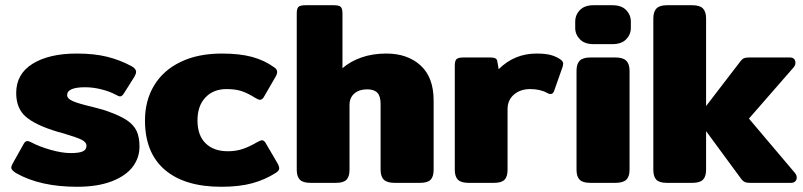

<svg xmlns="http://www.w3.org/2000/svg" viewBox="-20 -700 3074 735"><path d="M42 -37Q23 -49 23 -58Q23 -63 28 -73L70 -148Q76 -160 85 -160Q91 -160 102 -154Q130 -139 173.5 -126.5Q217 -114 251 -114Q283 -114 297 -120.5Q311 -127 311 -142Q311 -156 291.5 -165.5Q272 -175 221 -190L199 -196Q116 -221 79 -253Q42 -285 42 -344Q42 -417 105 -456Q168 -495 274 -495Q340 -495 389 -483Q438 -471 483 -447Q501 -437 501 -425Q501 -418 495 -407L454 -342Q447 -331 440 -331Q434 -331 424 -337Q400 -350 368 -358Q336 -366 306 -366Q237 -366 237 -336Q237 -322 259.5 -312.5Q282 -303 329 -292Q340 -289 359.5 -284Q379 -279 392 -274Q440 -257 466 -239.5Q492 -222 503 -198.5Q514 -175 514 -139Q514 -96 488 -61.5Q462 -27 408 -6Q354 15 275 15Q134 15 42 -37Z M535 -239Q535 -315 570 -373Q605 -431 671.5 -463Q738 -495 829 -495Q898 -495 945.5 -482Q993 -469 1030 -442Q1041 -435 1041 -424Q1041 -416 1033 -403L992 -332Q985 -318 975 -318Q969 -318 956 -326Q929 -343 905.5 -351Q882 -359 847 -359Q797 -359 766.5 -327Q736 -295 736 -239Q736 -182 767 -151.5Q798 -121 852 -121Q884 -121 910 -130Q936 -139 963 -155Q977 -163 983 -163Q992 -163 999 -149L1044 -72Q1049 -62 1049 -56Q1049 -47 1037 -39Q995 -12 945.5 1.5Q896 15 827 15Q687 15 611 -50Q535 -115 535 -239Z M1116 -50V-649Q1116 -667 1122.5 -673.5Q1129 -680 1150 -680H1257Q1278 -680 1284.5 -673.5Q1291 -667 1291 -649V-439Q1321 -465 1363.5 -480Q1406 -495 1459 -495Q1540 -495 1590 -449.5Q1640 -404 1640 -315V-50Q1640 -24 1628.5 -12Q1617 0 1588 0H1491Q1462 0 1449.5 -12Q1437 -24 1437 -50V-302Q1437 -332 1424.5 -345Q1412 -358 1385 -358Q1355 -358 1336.5 -342Q1318 -326 1318 -298V-50Q1318 -24 1306.5 -12Q1295 0 1266 0H1169Q1140 0 1128 -12Q1116 -24 1116 -50Z M1721 -50V-449Q1721 -467 1727.5 -473.5Q1734 -480 1755 -480H1858Q1870 -480 1876.5 -476.5Q1883 -473 1884 -464L1889 -435Q1949 -495 2034 -495Q2067 -495 2088 -489.5Q2109 -484 2126 -472Q2136 -465 2136 -456Q2136 -453 2134 -445L2102 -354Q2098 -340 2087 -340Q2082 -340 2075 -344Q2048 -359 2010 -359Q1972 -359 1947.5 -338Q1923 -317 1923 -282V-50Q1923 -24 1911.5 -12Q1900 0 1871 0H1774Q1745 0 1733 -12Q1721 -24 1721 -50Z M2182 -593V-617Q2182 -643 2200 -661.5Q2218 -680 2252 -680H2324Q2359 -680 2377 -661.5Q2395 -643 2395 -617V-593Q2395 -568 2377 -549.5Q2359 -531 2324 -531H2252Q2218 -531 2200 -549.5Q2182 -568 2182 -593ZM2187 -50V-429Q2187 -455 2199 -467.5Q2211 -480 2240 -480H2336Q2365 -480 2377.5 -467.5Q2390 -455 2390 -429V-50Q2390 -24 2377.5 -12Q2365 0 2336 0H2240Q2211 0 2199 -12Q2187 -24 2187 -50Z M3030 -20Q3030 -11 3024 -5.5Q3018 0 3008 0H2853Q2839 0 2832.5 -2.5Q2826 -5 2819 -13L2683 -198V-50Q2683 -24 2671 -12Q2659 0 2630 0H2533Q2504 0 2492.5 -12Q2481 -24 2481 -50V-629Q2481 -655 2493 -667.5Q2505 -680 2533 -680H2630Q2659 -680 2671 -667.5Q2683 -655 2683 -629V-294L2815 -466Q2821 -474 2828 -477Q2835 -480 2849 -480H3004Q3014 -480 3019.5 -474.5Q3025 -469 3025 -460Q3025 -450 3018 -442L2847 -246L3023 -38Q3030 -30 3030 -20Z"/></svg>

Font: Mitr SemiBold
Style: Regular
Weight: 600
Designer: Thanarat Vachiruckul
Foundry: Cadson Demak
Version: Version 1.002